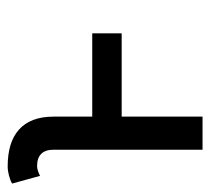

<svg xmlns="http://www.w3.org/2000/svg" viewBox="-44 -514 558 510"><g transform="rotate(-90 235.0 -259.0)"><path d="M180.2 -395.5Q180.2 -426.8 171.4 -449.7Q162.6 -472.7 145.5 -487.8Q128.4 -502.9 104 -510.3Q79.6 -517.6 48.3 -517.6Q36.6 -517.6 23.7 -514.2Q10.7 -510.7 2.4 -505.9L22.9 -431.6Q27.3 -434.1 34.9 -436.8Q42.5 -439.5 48.3 -439.5Q59.6 -439.5 67.6 -436.8Q75.7 -434.1 81.3 -428.5Q86.9 -422.9 89.6 -414.8Q92.3 -406.7 92.3 -395.5V0H180.2V-214.8H401.4V-293H180.2Z"/></g></svg>

Font: Giphurs SC
Style: Regular
Weight: 400
Version: Version 0.920